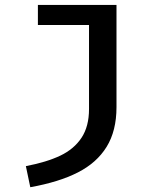

<svg xmlns="http://www.w3.org/2000/svg" viewBox="-20 -562 655 803"><path d="M467.2 -113.8Q467.2 -14.9 425.9 52.1Q384.6 119 305.6 159.2Q226.7 199.5 106.7 221L88.2 132.8Q174.4 116.4 232.1 89Q289.7 61.5 321 14.1Q352.3 -33.3 352.3 -106.2V-457.4H138.5V-541.5H467.2Z"/></svg>

Font: Fira Code Fixed Medium
Style: Regular
Weight: 500
Monospace: yes
Designer: Carrois Corporate, Edenspiekermann AG, Nikita Prokopov
Foundry: Carrois Corporate, Edenspiekermann AG, Nikita Prokopov
Version: Version 5.002